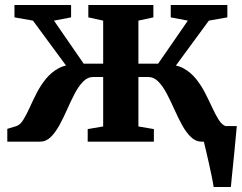

<svg xmlns="http://www.w3.org/2000/svg" viewBox="-20 -563 962 763"><path d="M829 180Q826.5 162.5 821.2 137.2Q816 112 810 85Q804 58 798.5 35Q793 12 790 -0.5L755.5 -62H921Q919.5 -45.5 917.2 -20.8Q915 4 912.2 32.5Q909.5 61 906.5 89.2Q903.5 117.5 901.2 141.2Q899 165 897.5 180ZM9 0V-51L44 -61.5Q60 -66.5 72.5 -86.8Q85 -107 97.8 -135.2Q110.5 -163.5 126 -193.8Q141.5 -224 162.8 -250Q184 -276 213 -291.8Q242 -307.5 282 -305.5L280 -251.5L111 -481L37.5 -494V-543H262.5V-494L194.5 -481L312.5 -310H390V-481L331 -494V-543H589.5V-494L530 -481V-310H608.5L726.5 -481L658.5 -494V-543H883.5V-494L810 -481L641.5 -251.5L639 -305.5Q679.5 -307.5 708.5 -291.8Q737.5 -276 758.5 -250Q779.5 -224 795 -193.8Q810.5 -163.5 823.5 -135.2Q836.5 -107 849.2 -86.8Q862 -66.5 877.5 -61.5L912 -51V0H781.5Q757.5 0 738.5 -18.5Q719.5 -37 703.5 -66.2Q687.5 -95.5 672.8 -128.5Q658 -161.5 642.8 -190.8Q627.5 -220 609.5 -238.5Q591.5 -257 569 -257H530V-60.5L591.5 -50V0H328.5V-50L390 -60.5V-257H350.5Q328 -257 310 -238.5Q292 -220 276.8 -190.8Q261.5 -161.5 247 -128.5Q232.5 -95.5 216.5 -66.2Q200.5 -37 181.8 -18.5Q163 0 139 0Z"/></svg>

Font: Merriweather 48pt
Style: Bold
Weight: 700
Version: Version 2.100